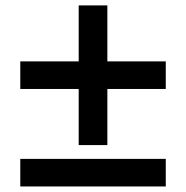

<svg xmlns="http://www.w3.org/2000/svg" viewBox="-20 -705 688 710"><path d="M271 -168.5V-376H55V-478H271V-685H377V-478H593V-376H377V-168.5ZM55 -15.5V-117.5H593V-15.5Z"/></svg>

Font: Geologica Roman SemiBold
Style: Regular
Weight: 600
Designer: Sindre Bremnes, Frode Helland
Foundry: Monokrom Skriftforlag AS
Version: Version 1.010;gftools[0.9.28]